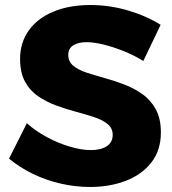

<svg xmlns="http://www.w3.org/2000/svg" viewBox="-20 -735 686 765"><path d="M551 -492Q514 -515 472.5 -531.5Q431 -548 392.5 -557.5Q354 -567 325 -567Q292 -567 272 -554.5Q252 -542 252 -516Q252 -490 271.5 -473.5Q291 -457 324 -446Q357 -435 397 -424Q437 -413 476 -398Q515 -383 548 -359.5Q581 -336 601 -299Q621 -262 621 -207Q621 -136 583 -87.5Q545 -39 481 -14.5Q417 10 339 10Q280 10 221.5 -3.5Q163 -17 110.5 -42.5Q58 -68 16 -103L87 -244Q123 -212 168 -188Q213 -164 259 -150.5Q305 -137 341 -137Q382 -137 405.5 -152.5Q429 -168 429 -198Q429 -224 409 -240.5Q389 -257 356 -268Q323 -279 283.5 -289.5Q244 -300 204.5 -314.5Q165 -329 132 -351.5Q99 -374 79.5 -410Q60 -446 60 -500Q60 -565 94.5 -613.5Q129 -662 192.5 -688.5Q256 -715 340 -715Q417 -715 491 -693Q565 -671 620 -636Z"/></svg>

Font: Alexandria
Style: Bold
Weight: 700
Designer: Mohamed Gaber
Foundry: Kief Type Foundry
Version: Version 5.100